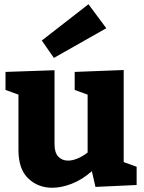

<svg xmlns="http://www.w3.org/2000/svg" viewBox="-20 -872 677 905"><path d="M226 13Q159 13 113 -31Q67 -75 67 -165V-426L6 -448V-533L237 -541V-192Q237 -153 254.5 -134Q272 -115 301 -115Q321 -115 344.5 -124.5Q368 -134 393 -153V-426L332 -448V-533L563 -542V-108L624 -86V0L430 9L413 -65Q367 -25 318.5 -6Q270 13 226 13ZM234 -599 177 -681 397 -852 481 -739Z"/></svg>

Font: Bitter ExtraBold
Style: Regular
Weight: 800
Designer: Sol Matas, and Bitter project Authors
Foundry: Sol Matas
Version: Version 2.001